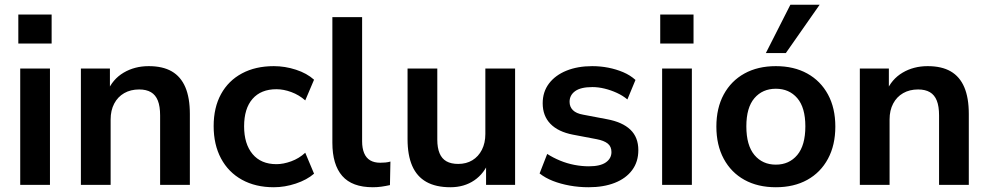

<svg xmlns="http://www.w3.org/2000/svg" viewBox="-20 -777 4154 807"><path d="M57 -594V-716H197V-594ZM65 0V-489H190V0Z M320 0V-489H442V-391H431Q453 -444 499.5 -471.5Q546 -499 605 -499Q664 -499 702 -477Q740 -455 759 -410.5Q778 -366 778 -298V0H653V-292Q653 -330 643.5 -354Q634 -378 614.5 -389.5Q595 -401 565 -401Q529 -401 502 -385.5Q475 -370 460 -341.5Q445 -313 445 -275V0Z M1131 10Q1054 10 997 -21.5Q940 -53 909 -111Q878 -169 878 -247Q878 -325 909 -381.5Q940 -438 997 -468.5Q1054 -499 1131 -499Q1178 -499 1224 -484Q1270 -469 1300 -442L1263 -355Q1237 -378 1204.5 -390Q1172 -402 1142 -402Q1077 -402 1041.5 -361.5Q1006 -321 1006 -246Q1006 -172 1041.5 -129.5Q1077 -87 1142 -87Q1171 -87 1204 -99Q1237 -111 1263 -135L1300 -47Q1270 -21 1223.5 -5.5Q1177 10 1131 10Z M1547 10Q1460 10 1418.5 -37.5Q1377 -85 1377 -177V-705H1502V-183Q1502 -154 1510.5 -133.5Q1519 -113 1536 -103Q1553 -93 1578 -93Q1589 -93 1600 -94Q1611 -95 1621 -98L1619 1Q1601 5 1583.5 7.5Q1566 10 1547 10Z M1873 10Q1812 10 1772 -12.5Q1732 -35 1712.5 -80Q1693 -125 1693 -192V-489H1818V-190Q1818 -156 1827.5 -133Q1837 -110 1856.5 -99Q1876 -88 1906 -88Q1940 -88 1965.5 -103.5Q1991 -119 2005.5 -147.5Q2020 -176 2020 -214V-489H2145V0H2023V-102H2037Q2016 -48 1973.5 -19Q1931 10 1873 10Z M2454 10Q2413 10 2374.5 3Q2336 -4 2304 -16.5Q2272 -29 2248 -48L2280 -130Q2305 -114 2334 -102Q2363 -90 2394 -84Q2425 -78 2455 -78Q2503 -78 2526.5 -94.5Q2550 -111 2550 -138Q2550 -161 2534.5 -173.5Q2519 -186 2488 -192L2388 -211Q2326 -223 2293.5 -256.5Q2261 -290 2261 -343Q2261 -391 2287.5 -426Q2314 -461 2361 -480Q2408 -499 2469 -499Q2504 -499 2537 -492.5Q2570 -486 2599.5 -473.5Q2629 -461 2651 -441L2617 -359Q2598 -375 2573 -386.5Q2548 -398 2521.5 -404.5Q2495 -411 2470 -411Q2421 -411 2397.5 -394Q2374 -377 2374 -349Q2374 -328 2388 -314Q2402 -300 2431 -295L2531 -276Q2596 -264 2629.5 -232Q2663 -200 2663 -146Q2663 -97 2637 -62Q2611 -27 2564 -8.5Q2517 10 2454 10Z M2755 -594V-716H2895V-594ZM2763 0V-489H2888V0Z M3241 10Q3165 10 3109 -21Q3053 -52 3022 -109.5Q2991 -167 2991 -245Q2991 -323 3022 -380Q3053 -437 3109 -468Q3165 -499 3241 -499Q3317 -499 3373 -468Q3429 -437 3460 -380Q3491 -323 3491 -245Q3491 -167 3460 -109.5Q3429 -52 3373 -21Q3317 10 3241 10ZM3241 -85Q3297 -85 3331 -125.5Q3365 -166 3365 -246Q3365 -325 3331 -364.5Q3297 -404 3241 -404Q3185 -404 3151 -364.5Q3117 -325 3117 -246Q3117 -166 3151 -125.5Q3185 -85 3241 -85ZM3199 -554 3302 -757H3425L3283 -554Z M3594 0V-489H3716V-391H3705Q3727 -444 3773.5 -471.5Q3820 -499 3879 -499Q3938 -499 3976 -477Q4014 -455 4033 -410.5Q4052 -366 4052 -298V0H3927V-292Q3927 -330 3917.5 -354Q3908 -378 3888.5 -389.5Q3869 -401 3839 -401Q3803 -401 3776 -385.5Q3749 -370 3734 -341.5Q3719 -313 3719 -275V0Z"/></svg>

Font: NunitoSans3
Style: Bold
Weight: 700
Designer: Vernon Adams
Foundry: Vernon Adams
Version: Version 3.101;gftools[0.9.27]